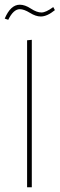

<svg xmlns="http://www.w3.org/2000/svg" viewBox="-22 -795 254 815"><path d="M13 -711 -2 -716Q23 -775 62 -775Q84 -775 109 -758.5Q134 -742 154 -742Q173 -742 204 -765L211 -752Q178 -725 151 -725Q130 -725 105 -740.5Q80 -756 62 -756Q35 -756 13 -711ZM113 0H93V-624L113 -626Z"/></svg>

Font: FiraGO Thin
Style: Regular
Weight: 100
Designer: bBox Type
Foundry: bBox Type GmbH
Version: Version 1.001;PS 001.001;hotconv 1.0.88;makeotf.lib2.5.64775